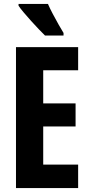

<svg xmlns="http://www.w3.org/2000/svg" viewBox="-20 -953 456 973"><path d="M376 0H61V-714H376V-597H199V-429H363V-312H199V-119H376ZM223 -933Q232 -912 247 -883.5Q262 -855 277 -828.5Q292 -802 302 -786V-773H208Q196 -785 177 -804.5Q158 -824 138 -846.5Q118 -869 100.5 -889.5Q83 -910 74 -924V-933Z"/></svg>

Font: Noto Sans Display ExtraCondensed
Style: Bold
Weight: 700
Width: 2
Designer: Monotype Design Team
Foundry: Monotype Imaging Inc.
Version: Version 2.003